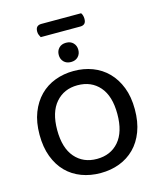

<svg xmlns="http://www.w3.org/2000/svg" viewBox="-137 -1044 967 1156"><g transform="rotate(-15 346.5 -466.0)"><path d="M208 -870Q204 -877 200 -886.5Q196 -896 196 -907Q196 -928 205.5 -937Q215 -946 232 -946H480Q485 -940 488 -930Q491 -920 491 -909Q491 -888 481.5 -879Q472 -870 455 -870ZM643 -304Q643 -226 620.5 -166.5Q598 -107 558 -67Q518 -27 464 -6.5Q410 14 346 14Q282 14 227.5 -6.5Q173 -27 133.5 -67Q94 -107 71.5 -166.5Q49 -226 49 -304Q49 -382 72 -441Q95 -500 135 -540.5Q175 -581 229.5 -601.5Q284 -622 346 -622Q409 -622 463 -601.5Q517 -581 557 -540.5Q597 -500 620 -441Q643 -382 643 -304ZM534 -304Q534 -416 483 -474.5Q432 -533 346 -533Q262 -533 210.5 -474Q159 -415 159 -304Q159 -192 210 -133Q261 -74 346 -74Q432 -74 483 -133Q534 -192 534 -304ZM407 -738Q407 -712 390.5 -695Q374 -678 346 -678Q318 -678 301.5 -695Q285 -712 285 -738Q285 -764 301.5 -781Q318 -798 346 -798Q374 -798 390.5 -781Q407 -764 407 -738Z"/></g></svg>

Font: Baloo Bhaina 2 Medium
Style: Regular
Weight: 500
Designer: Yesha Goshar, Manish Minz, Shuchita Grover and Ek Type
Foundry: Ek Type
Version: Version 1.640;hotconv 1.0.111;makeotfexe 2.5.65597; ttfautoh